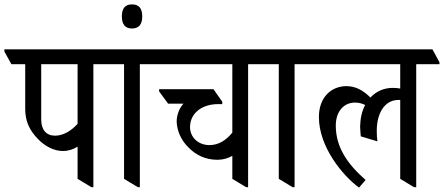

<svg xmlns="http://www.w3.org/2000/svg" viewBox="-57 -848 2025 876"><path d="M230 -159C256 -159 278 -167 297 -179V-32L360 6H369V-555H476V-564L444 -623H-37V-613L-5 -555H58V-351C58 -299 75 -255 117 -213C147 -182 188 -159 230 -159ZM131 -303V-555H297V-283C266 -249 230 -229 194 -229C154 -229 131 -256 131 -303Z M572 6H581V-555H688V-564L656 -623H402V-613L434 -555H509V-32Z M545 -718C576 -718 592 -736 592 -773C592 -810 577 -828 545 -828C514 -828 499 -810 499 -773C499 -736 515 -718 545 -718Z M935 -119C961 -119 984 -126 1003 -137V-32L1066 6H1075V-555H1182V-564L1150 -623H614V-612L650 -555H1003V-243C974 -207 939 -186 899 -186C846 -186 810 -223 810 -268C810 -329 861 -373 939 -373H957V-384L917 -441H669V-431L710 -375H780C760 -353 750 -324 749 -295C750 -249 771 -206 804 -174C838 -140 881 -119 935 -119Z M1278 6H1287V-555H1394V-564L1362 -623H1108V-613L1140 -555H1215V-32Z M1581 8 1611 -27C1531 -97 1475 -174 1475 -275C1475 -342 1514 -380 1562 -380C1580 -380 1595 -376 1609 -369C1595 -343 1587 -310 1586 -272C1587 -255 1587 -246 1589 -226L1665 -203C1663 -216 1662 -230 1662 -251C1662 -332 1698 -392 1761 -392C1764 -392 1767 -392 1769 -392V-32L1832 6H1842V-555H1948V-564L1916 -623H1320V-613L1352 -555H1769V-444C1760 -446 1748 -447 1734 -447C1696 -447 1660 -432 1633 -403C1604 -432 1569 -455 1524 -455C1455 -455 1398 -405 1398 -314C1398 -178 1506 -47 1581 8Z"/></svg>

Font: Noto Serif Devanagari Condensed
Style: Regular
Weight: 400
Width: 3
Designer: Universal Thirst, Indian Type Foundry and the Monotype Design Team
Foundry: Monotype Imaging Inc.
Version: Version 2.004